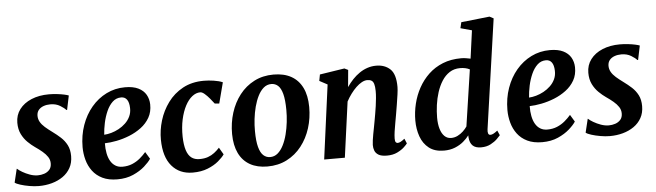

<svg xmlns="http://www.w3.org/2000/svg" viewBox="-50 -1015 4187 1226"><g transform="rotate(-5 2043.5 -402.0)"><path d="M377 -458.6H372.3Q362.3 -471.1 335.8 -487.3Q309.4 -503.5 273.4 -503.5Q249.7 -503.5 230 -496.5Q210.2 -489.4 198.2 -475.3Q186.2 -461.3 185.5 -439.4Q185.1 -417.3 195.6 -398.6Q206.1 -379.9 225.9 -362.5Q245.8 -345.2 272.5 -325.7Q299.2 -306.3 323.1 -284.5Q346.9 -262.7 362 -233.5Q377 -204.2 377 -163.1Q377 -119.9 359 -87.6Q341.1 -55.2 310 -33.5Q278.9 -11.9 239.1 -0.9Q199.4 10 155.4 10Q126.9 10 95.1 4.4Q63.2 -1.1 37.8 -9.2Q12.3 -17.2 2.8 -25.3L23.8 -112.1H25.6Q36.2 -102.1 57.3 -89.6Q78.5 -77.2 104.3 -67.9Q130.2 -58.7 154.7 -58.7Q175.4 -58.7 195.8 -65.3Q216.1 -71.9 229.7 -87.1Q243.2 -102.3 243.2 -128Q243.2 -150.6 230.9 -169.4Q218.6 -188.1 198 -205.5Q177.5 -222.9 151.9 -240.3Q130 -255.4 107.2 -277.6Q84.3 -299.8 68.7 -331Q53.2 -362.3 53.2 -404.4Q53.2 -453.5 80.9 -490.3Q108.6 -527.1 157.5 -547.5Q206.4 -568 269.5 -568Q296.2 -568 322.2 -564.9Q348.2 -561.9 368 -557.5Q387.7 -553.1 395.9 -549.4Z M877.4 -102Q864.1 -81 834.4 -54.6Q804.6 -28.1 760.5 -8.5Q716.4 11.1 659 11.1Q602.8 11.1 563.7 -7.9Q524.6 -26.9 500.5 -59.2Q476.5 -91.4 465.7 -131.4Q454.9 -171.3 454.8 -212.6Q454.9 -288.3 477.9 -353.3Q500.8 -418.3 541.9 -467Q583 -515.7 638.2 -543.1Q693.4 -570.5 757.8 -570.5Q809.8 -570.5 842.8 -554.3Q875.8 -538.1 891.9 -510.2Q907.9 -482.3 908.7 -447.8Q909.7 -399.9 889.1 -363.6Q868.5 -327.4 834 -301.6Q799.4 -275.7 757.9 -259Q716.4 -242.4 674.7 -234.3Q633 -226.2 598.8 -225.4Q598.1 -190.3 603.8 -161.3Q609.4 -132.3 621.7 -111Q634 -89.8 653.1 -78.1Q672.2 -66.4 697.9 -66.4Q732.9 -66.4 760.9 -78.1Q788.8 -89.8 811 -108.4Q833.2 -127 850.2 -147ZM727.6 -508Q695.6 -508 672.5 -486.3Q649.3 -464.5 633.9 -429.7Q618.5 -395 610 -355.4Q601.6 -315.8 599.4 -280Q620.7 -281 645.5 -287.9Q670.2 -294.9 694 -307.8Q717.9 -320.8 737.4 -339.5Q757 -358.1 768.3 -382.5Q779.7 -406.8 778.6 -436.4Q777.6 -472 764.5 -490Q751.4 -508 727.6 -508Z M1142.1 10Q1057.4 10 1007.8 -48.3Q958.2 -106.6 957.1 -216.9Q956.4 -277.5 975.1 -339.2Q993.7 -400.9 1031.8 -452.8Q1069.8 -504.8 1127.7 -536.4Q1185.7 -568 1263.2 -568Q1292.2 -568 1326.1 -563Q1360.1 -558 1383.2 -547.7L1348.5 -414.7L1319.9 -416.8Q1308.3 -432.2 1292.7 -450.8Q1277.2 -469.5 1261.4 -483Q1245.7 -496.5 1233.4 -496.5Q1206.6 -496.5 1181.6 -476.9Q1156.6 -457.2 1137.3 -420.8Q1118.1 -384.4 1107 -334.4Q1096 -284.3 1097 -223.8Q1098.3 -170.5 1109.2 -137Q1120.1 -103.4 1140.7 -87.7Q1161.4 -72.1 1192.4 -72.1Q1223.5 -72.1 1246.6 -80.3Q1269.8 -88.6 1287.9 -102.6Q1306.1 -116.5 1321.7 -133.8L1348 -88.9Q1335.3 -69.9 1307.6 -46.6Q1280 -23.3 1238.6 -6.7Q1197.1 10 1142.1 10Z M1709.3 -568.7Q1776.2 -568.7 1822.7 -542.7Q1869.1 -516.7 1893.8 -466.3Q1918.4 -415.8 1918.8 -342.8Q1919.1 -271.6 1898.9 -207.5Q1878.6 -143.4 1839.8 -93.8Q1801.1 -44.2 1745.6 -15.7Q1690.2 12.8 1620.5 12.8Q1555.3 12.8 1509 -13.2Q1462.7 -39.3 1438.2 -89.7Q1413.8 -140.2 1413.1 -212.6Q1412.7 -284.6 1432.9 -348.9Q1453.1 -413.2 1491.7 -462.6Q1530.3 -512.1 1585.4 -540.4Q1640.4 -568.7 1709.3 -568.7ZM1690.1 -509.7Q1662.2 -509.7 1640.9 -491.6Q1619.7 -473.4 1604.3 -442.9Q1588.9 -412.4 1578.9 -374.5Q1569 -336.7 1564.4 -296.5Q1559.8 -256.4 1560.2 -219.6Q1560.5 -154.5 1570.9 -116.4Q1581.3 -78.3 1599.9 -62Q1618.4 -45.6 1642.8 -45.6Q1670.5 -45.6 1691.6 -63.6Q1712.7 -81.6 1728 -112.1Q1743.4 -142.6 1753.1 -180.6Q1762.8 -218.6 1767.4 -258.8Q1772.1 -299.1 1771.7 -336.4Q1771.3 -401.9 1761.2 -439.7Q1751 -477.5 1732.9 -493.6Q1714.8 -509.7 1690.1 -509.7Z M2177.1 -447.4Q2194.8 -473.4 2215.6 -495.4Q2236.4 -517.4 2260.4 -533.7Q2284.3 -550.1 2311.1 -559Q2337.8 -568 2367.1 -568Q2422.5 -568 2457 -535.6Q2491.5 -503.2 2491.5 -421.2Q2491.5 -403.9 2487.2 -372.9Q2482.9 -341.9 2477.3 -308Q2471.7 -274 2467.1 -247Q2462.9 -222 2457.7 -194.2Q2452.5 -166.4 2448.7 -140.2Q2444.9 -114 2444.7 -94.2Q2444.5 -76.6 2449.6 -70.6Q2454.6 -64.6 2461.1 -64.6Q2470.1 -64.6 2480.2 -69.8Q2490.4 -74.9 2506.6 -87.7L2519.7 -56.6Q2515.3 -49.7 2498.3 -33.6Q2481.3 -17.4 2453.3 -3.7Q2425.3 10 2386.7 10Q2351.6 10 2333.3 -0.8Q2315 -11.6 2308.4 -28.8Q2301.8 -46 2302.1 -65.2Q2302.4 -78 2304.8 -95.5Q2307.1 -113.1 2311 -133.8Q2314.9 -154.4 2319.1 -176.1Q2323.2 -197.7 2326.9 -217.9Q2330.5 -238.3 2334.7 -262.3Q2338.9 -286.2 2342.5 -311.5Q2346 -336.8 2348.4 -361.4Q2350.8 -385.9 2350.5 -407.7Q2350.1 -436.9 2345.2 -452.7Q2340.3 -468.6 2329.9 -474.9Q2319.5 -481.2 2302.7 -481.2Q2286 -481.2 2267.6 -471.2Q2249.2 -461.2 2231.1 -443.8Q2213 -426.5 2196.2 -403.8Q2179.4 -381.2 2165.9 -355.7L2117.3 0H1984.7L2048.3 -475.5L1997.3 -502.8L2005 -543.3L2163.8 -568L2187.2 -556.6Z M3040.8 -101.8Q3038.4 -83.8 3042.1 -74.2Q3045.8 -64.6 3056.3 -64.6Q3064.4 -64.6 3074.6 -69.5Q3084.9 -74.4 3101.9 -87.7L3115.6 -56.9Q3110.2 -50.2 3094.1 -34.1Q3077.9 -17.9 3051.8 -4Q3025.6 10 2990 10Q2954 10 2936.1 -7.5Q2918.3 -24.9 2915.4 -59.2L2914.7 -73.6Q2900.4 -54 2877.5 -34.6Q2854.6 -15.3 2823.2 -2.6Q2791.8 10 2752.1 10Q2693.2 10 2656.5 -18.7Q2619.7 -47.5 2603 -94.6Q2586.2 -141.8 2586.2 -197.3Q2586.2 -250.8 2599.1 -304.2Q2612 -357.6 2638 -404.9Q2664 -452.2 2702.8 -489.1Q2741.7 -525.9 2794.1 -547Q2846.4 -568 2911.9 -568Q2925.7 -568 2941.6 -565.8Q2957.4 -563.6 2972.1 -560.2L2996.7 -739.7L2924.5 -759.4L2933.4 -797.2L3115.9 -817L3141.3 -803.6ZM2961.6 -492.3Q2948.5 -499.3 2932.6 -502.6Q2916.7 -505.8 2899.9 -505.8Q2861.3 -505.8 2832.4 -487.1Q2803.5 -468.3 2783.3 -436.6Q2763.1 -404.9 2750.4 -365.5Q2737.7 -326.1 2732 -284Q2726.4 -242 2726.4 -203.3Q2726.4 -162.3 2735.6 -131.4Q2744.8 -100.4 2762.4 -83.4Q2780 -66.4 2804.6 -66.4Q2826.8 -66.4 2846.3 -76.1Q2865.9 -85.8 2881.8 -100.8Q2897.7 -115.8 2907.9 -131.1Z M3600.4 -102Q3587.1 -81 3557.4 -54.6Q3527.6 -28.1 3483.5 -8.5Q3439.4 11.1 3382 11.1Q3325.8 11.1 3286.7 -7.9Q3247.6 -26.9 3223.5 -59.2Q3199.5 -91.4 3188.7 -131.4Q3177.9 -171.3 3177.8 -212.6Q3177.9 -288.3 3200.9 -353.3Q3223.8 -418.3 3264.9 -467Q3306 -515.7 3361.2 -543.1Q3416.4 -570.5 3480.8 -570.5Q3532.8 -570.5 3565.8 -554.3Q3598.8 -538.1 3614.9 -510.2Q3630.9 -482.3 3631.7 -447.8Q3632.7 -399.9 3612.1 -363.6Q3591.5 -327.4 3557 -301.6Q3522.4 -275.7 3480.9 -259Q3439.4 -242.4 3397.7 -234.3Q3356 -226.2 3321.8 -225.4Q3321.1 -190.3 3326.8 -161.3Q3332.4 -132.3 3344.7 -111Q3357 -89.8 3376.1 -78.1Q3395.2 -66.4 3420.9 -66.4Q3455.9 -66.4 3483.9 -78.1Q3511.8 -89.8 3534 -108.4Q3556.2 -127 3573.2 -147ZM3450.6 -508Q3418.6 -508 3395.5 -486.3Q3372.3 -464.5 3356.9 -429.7Q3341.5 -395 3333 -355.4Q3324.6 -315.8 3322.4 -280Q3343.7 -281 3368.5 -287.9Q3393.2 -294.9 3417 -307.8Q3440.9 -320.8 3460.4 -339.5Q3480 -358.1 3491.3 -382.5Q3502.7 -406.8 3501.6 -436.4Q3500.6 -472 3487.5 -490Q3474.4 -508 3450.6 -508Z M4037 -458.6H4032.3Q4022.3 -471.1 3995.8 -487.3Q3969.4 -503.5 3933.4 -503.5Q3909.7 -503.5 3890 -496.5Q3870.2 -489.4 3858.2 -475.3Q3846.2 -461.3 3845.5 -439.4Q3845.1 -417.3 3855.6 -398.6Q3866.1 -379.9 3885.9 -362.5Q3905.8 -345.2 3932.5 -325.7Q3959.2 -306.3 3983.1 -284.5Q4006.9 -262.7 4022 -233.5Q4037 -204.2 4037 -163.1Q4037 -119.9 4019 -87.6Q4001.1 -55.2 3970 -33.5Q3938.9 -11.9 3899.1 -0.9Q3859.4 10 3815.4 10Q3786.9 10 3755.1 4.4Q3723.2 -1.1 3697.8 -9.2Q3672.3 -17.2 3662.8 -25.3L3683.8 -112.1H3685.6Q3696.2 -102.1 3717.3 -89.6Q3738.5 -77.2 3764.3 -67.9Q3790.2 -58.7 3814.7 -58.7Q3835.4 -58.7 3855.8 -65.3Q3876.1 -71.9 3889.7 -87.1Q3903.2 -102.3 3903.2 -128Q3903.2 -150.6 3890.9 -169.4Q3878.6 -188.1 3858 -205.5Q3837.5 -222.9 3811.9 -240.3Q3790 -255.4 3767.2 -277.6Q3744.3 -299.8 3728.7 -331Q3713.2 -362.3 3713.2 -404.4Q3713.2 -453.5 3740.9 -490.3Q3768.6 -527.1 3817.5 -547.5Q3866.4 -568 3929.5 -568Q3956.2 -568 3982.2 -564.9Q4008.2 -561.9 4028 -557.5Q4047.7 -553.1 4055.9 -549.4Z"/></g></svg>

Font: Merriweather Light
Style: Italic
Weight: 300
Italic angle: -7.8°
Designer: Eben Sorkin
Foundry: Eben Sorkin
Version: Version 2.101